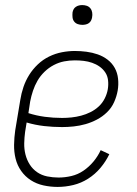

<svg xmlns="http://www.w3.org/2000/svg" viewBox="-20 -729 540 757"><path d="M207 8Q179 8 151.5 2Q124 -4 101.5 -18.5Q79 -33 63.5 -55Q48 -77 41.5 -103.5Q35 -130 35.5 -158.5Q36 -187 40 -215L60 -335Q64 -361 72.5 -386Q81 -411 95 -433.5Q109 -456 129 -475Q149 -494 173.5 -506Q198 -518 224 -523Q250 -528 275 -528Q298 -528 321 -525Q344 -522 365.5 -514.5Q387 -507 404.5 -493.5Q422 -480 432.5 -461Q443 -442 445.5 -418.5Q448 -395 444 -372Q440 -349 430 -326.5Q420 -304 402 -286.5Q384 -269 362 -257.5Q340 -246 317 -239.5Q294 -233 270.5 -230.5Q247 -228 225 -228Q189 -228 154 -232Q119 -236 85 -246L79 -209Q76 -187 75.5 -164Q75 -141 80.5 -119.5Q86 -98 97.5 -80Q109 -62 126.5 -50Q144 -38 166 -33.5Q188 -29 211 -29Q236 -29 261.5 -35Q287 -41 309 -56Q331 -71 348.5 -92Q366 -113 377 -137L411 -121Q397 -92 376 -67Q355 -42 327.5 -24.5Q300 -7 269 0.5Q238 8 207 8ZM225 -264Q243 -264 262 -266Q281 -268 300 -273Q319 -278 337 -287Q355 -296 369.5 -309.5Q384 -323 393 -341Q402 -359 405 -377Q408 -395 406 -412.5Q404 -430 395 -443.5Q386 -457 372.5 -466.5Q359 -476 343 -481.5Q327 -487 310 -489Q293 -491 275 -491Q254 -491 233 -487Q212 -483 192 -472.5Q172 -462 155.5 -446Q139 -430 128 -411Q117 -392 110 -371Q103 -350 99 -329L92 -283Q123 -273 156.5 -268.5Q190 -264 225 -264ZM305 -631Q295 -631 286.5 -634Q278 -637 272.5 -644Q267 -651 266 -660.5Q265 -670 266 -680Q267 -686 270 -692Q273 -698 279 -702Q285 -706 291.5 -707.5Q298 -709 304 -709Q314 -709 322.5 -706Q331 -703 336.5 -696Q342 -689 343.5 -679.5Q345 -670 343 -660Q342 -654 339 -648Q336 -642 330.5 -638Q325 -634 318 -632.5Q311 -631 305 -631Z"/></svg>

Font: Iosevka Extralight
Style: Italic
Weight: 200
Italic angle: -9°
Monospace: yes
Designer: Belleve Invis
Foundry: Belleve Invis
Version: Version 32.5.0; ttfautohint (v1.8.4)